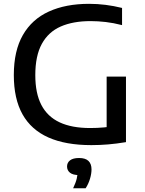

<svg xmlns="http://www.w3.org/2000/svg" viewBox="-20 -770 774 1028"><path d="M469 7Q331.5 7 239.2 -34Q147 -75 100.5 -158Q54 -241 54 -368Q54 -498 102.5 -582.5Q151 -667 241.5 -708.2Q332 -749.5 457 -749.5Q501.5 -749.5 545.2 -744Q589 -738.5 633.5 -727.5V-635.5Q587 -647.5 545.8 -652.2Q504.5 -657 465 -657Q371 -657 305 -628Q239 -599 204 -535.2Q169 -471.5 169 -367.5Q169 -270.5 201.5 -208Q234 -145.5 299.2 -115Q364.5 -84.5 462.5 -84.5Q501.5 -84.5 536.5 -87.8Q571.5 -91 601.5 -96L551 -48V-360H654.5V-9Q603.5 -0.5 559.2 3.2Q515 7 469 7ZM371.5 238Q386 207.5 391 185.8Q396 164 396 142.5L413.5 167.5H404.5Q370.5 167.5 354.8 154.8Q339 142 339 121.5Q339 101 355 88.5Q371 76 403.5 76Q437.5 76 453.8 91.8Q470 107.5 470 137Q470 160 461.8 187.5Q453.5 215 438.5 238Z"/></svg>

Font: Encode Sans SemiExpanded Medium
Style: Regular
Weight: 500
Width: 6
Designer: Multiple Designers
Foundry: Impallari Type
Version: Version 3.002